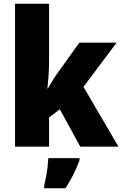

<svg xmlns="http://www.w3.org/2000/svg" viewBox="-20 -780 650 1021"><path d="M241 -460Q241 -424 238.5 -384.5Q236 -345 232 -310H235Q246 -330 261 -354Q276 -378 288 -394L402 -553H600L424 -318L610 0H407L298 -199L241 -155V0H60V-760H241ZM403 72Q388 112 370.5 147.5Q353 183 328 221H215V207Q220 187 225 160.5Q230 134 233 107Q236 80 237 61H403Z"/></svg>

Font: Noto Sans Lao Looped SemiCondensed Black
Style: Regular
Weight: 900
Width: 4
Designer: Mark Frömberg, Ben Mitchell
Foundry: The Fontpad Ltd
Version: Version 1.002; ttfautohint (v1.8.4.7-5d5b)